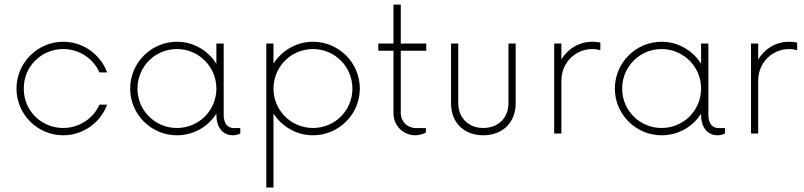

<svg xmlns="http://www.w3.org/2000/svg" viewBox="-20 -589 3548 847"><path d="M258.8 7.8C347.7 7.8 423.8 -48.8 452.6 -127.4H418.9C391.6 -65.9 329.1 -24.4 258.8 -24.4C163.6 -24.4 84 -100.1 85 -198.2C84 -296.9 163.6 -372.6 258.8 -372.6C329.1 -372.6 391.6 -331.1 418.9 -269.5H452.6C423.8 -348.1 347.7 -404.8 258.8 -404.8C145.5 -404.8 52.7 -312 52.7 -198.2C52.7 -84.5 145.5 7.8 258.8 7.8Z M1012.2 -23.9C984.9 -23.9 966.8 -43 966.8 -82.5V-397H934.6V-307.6C898.4 -365.7 834 -404.8 760.3 -404.8C647 -404.8 554.2 -312 554.2 -198.2C554.2 -84.5 647 7.8 760.3 7.8C834 7.8 898.4 -29.8 934.6 -87.9V-82.5C934.6 -27.8 961.9 7.8 1007.8 7.8C1018.6 7.8 1029.8 4.9 1040 0V-23.9ZM760.3 -24.4C664.1 -24.4 586.4 -101.6 586.4 -198.2C586.4 -294.9 664.1 -372.6 760.3 -372.6C856.9 -372.6 934.6 -294.9 934.6 -198.2C934.6 -101.6 856.9 -24.4 760.3 -24.4Z M1360.8 -404.8C1287.6 -404.8 1223.1 -366.2 1186.5 -308.1V-397H1154.8V238.3H1186.5V-88.4C1223.1 -30.8 1287.6 7.8 1360.8 7.8C1474.6 7.8 1567.4 -84.5 1567.4 -198.2C1567.4 -312 1474.6 -404.8 1360.8 -404.8ZM1360.8 -24.4C1264.2 -24.4 1186.5 -101.6 1186.5 -198.2C1186.5 -294.9 1264.2 -372.6 1360.8 -372.6C1457 -372.6 1534.7 -294.9 1534.7 -198.2C1534.7 -101.6 1457 -24.4 1360.8 -24.4Z M1860.4 -365.2V-397H1748V-568.8H1715.8V-397H1648.9V-365.2H1715.8V-87.9C1715.8 -34.7 1759.3 7.8 1812 7.8C1827.6 7.8 1848.6 2.4 1858.9 -4.9V-23.9H1814.9C1777.8 -23.9 1748 -52.2 1748 -90.8V-365.2Z M2111.8 7.8C2193.4 7.8 2254.9 -44.4 2254.9 -133.8V-397H2223.1V-135.7C2223.1 -64.5 2174.3 -24.4 2111.8 -24.4C2050.8 -24.4 2001.5 -64.5 2001.5 -135.7V-397H1969.7V-133.8C1969.7 -44.4 2030.3 7.8 2111.8 7.8Z M2424.8 0H2456.5V-232.4C2456.5 -313 2518.1 -372.6 2593.3 -372.6C2606 -372.6 2617.7 -370.6 2628.4 -367.7V-401.4C2617.2 -403.3 2606 -404.8 2593.3 -404.8C2534.2 -404.8 2483.9 -373.5 2456.5 -326.2V-397H2424.8Z M3150.4 -23.9C3123 -23.9 3105 -43 3105 -82.5V-397H3072.8V-307.6C3036.6 -365.7 2972.2 -404.8 2898.4 -404.8C2785.2 -404.8 2692.4 -312 2692.4 -198.2C2692.4 -84.5 2785.2 7.8 2898.4 7.8C2972.2 7.8 3036.6 -29.8 3072.8 -87.9V-82.5C3072.8 -27.8 3100.1 7.8 3146 7.8C3156.7 7.8 3168 4.9 3178.2 0V-23.9ZM2898.4 -24.4C2802.2 -24.4 2724.6 -101.6 2724.6 -198.2C2724.6 -294.9 2802.2 -372.6 2898.4 -372.6C2995.1 -372.6 3072.8 -294.9 3072.8 -198.2C3072.8 -101.6 2995.1 -24.4 2898.4 -24.4Z M3293 0H3324.7V-232.4C3324.7 -313 3386.2 -372.6 3461.4 -372.6C3474.1 -372.6 3485.8 -370.6 3496.6 -367.7V-401.4C3485.4 -403.3 3474.1 -404.8 3461.4 -404.8C3402.3 -404.8 3352.1 -373.5 3324.7 -326.2V-397H3293Z"/></svg>

Font: Now ExtraLight
Style: Regular
Weight: 200
Designer: Alfredo Marco Pradil
Foundry: Alfredo Marco Pradil
Version: Version 1.200;hotconv 1.0.109;makeotfexe 2.5.65596